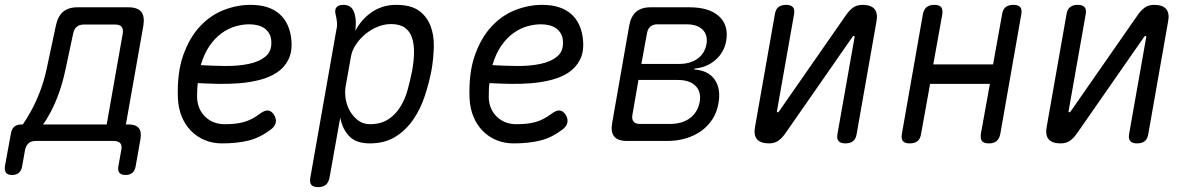

<svg xmlns="http://www.w3.org/2000/svg" viewBox="-88 -580 4908 790"><path d="M-38 140Q-56 140 -63 131Q-70 122 -68 105L-43 -31Q-40 -50 -29 -59Q-18 -68 1 -68H6Q20 -88 39 -122Q58 -156 75 -199.5Q92 -243 103 -292L142 -475Q150 -513 171.5 -531.5Q193 -550 231 -550H440Q478 -550 493 -531.5Q508 -513 502 -475L430 -68H441Q471 -68 483 -53Q495 -38 490 -8L470 105Q467 122 456.5 131Q446 140 428 140Q411 140 403.5 131Q396 122 399 105L411 37Q415 19 407 9.5Q399 0 380 0H59Q40 0 29.5 9.5Q19 19 15 37L3 105Q0 122 -10.5 131Q-21 140 -38 140ZM417 -442Q420 -461 412 -470Q404 -479 386 -479H257Q239 -479 228 -470Q217 -461 213 -442L181 -292Q170 -240 154 -196Q138 -152 120.5 -119Q103 -86 89 -68H351Z M1038 -110Q1050 -92 1046.5 -75.5Q1043 -59 1025 -46Q981 -13 934 -1.5Q887 10 825 10Q787 10 754.5 -3.5Q722 -17 698 -41.5Q674 -66 660 -100Q646 -134 644 -175Q640 -279 665.5 -351.5Q691 -424 734 -470.5Q777 -517 832 -538.5Q887 -560 943 -560Q1020 -560 1062.5 -522Q1105 -484 1111 -414Q1115 -367 1098.5 -334.5Q1082 -302 1052 -282Q1022 -262 981.5 -251.5Q941 -241 897 -237.5Q853 -234 808.5 -235Q764 -236 726 -238Q724 -225 723.5 -210Q723 -195 723 -178Q724 -153 733 -133Q742 -113 757.5 -98.5Q773 -84 793 -76.5Q813 -69 835 -69Q860 -69 879 -71Q898 -73 915.5 -78Q933 -83 948.5 -91Q964 -99 980 -111Q1000 -126 1013.5 -125.5Q1027 -125 1038 -110ZM738 -312Q787 -309 839.5 -308.5Q892 -308 935.5 -317Q979 -326 1005.5 -348.5Q1032 -371 1028 -414Q1027 -430 1019 -443Q1011 -456 999.5 -464Q988 -472 972 -476Q956 -480 937 -480Q910 -480 880.5 -471.5Q851 -463 823.5 -443Q796 -423 774 -391Q752 -359 738 -312Z M1374 -453Q1386 -476 1402.5 -495Q1419 -514 1439.5 -528.5Q1460 -543 1485.5 -551.5Q1511 -560 1542 -560Q1602 -560 1635 -536.5Q1668 -513 1683 -474.5Q1698 -436 1697 -389Q1696 -342 1688 -294Q1678 -240 1660 -185.5Q1642 -131 1612 -87.5Q1582 -44 1538.5 -17Q1495 10 1433 10Q1378 10 1349.5 -19Q1321 -48 1312 -96L1268 150Q1264 171 1252.5 180.5Q1241 190 1221 190Q1201 190 1193 180.5Q1185 171 1189 150L1296 -457Q1300 -473 1298.5 -488.5Q1297 -504 1293 -520Q1288 -540 1296.5 -550Q1305 -560 1325 -560Q1345 -560 1356 -550Q1367 -540 1372 -520Q1376 -504 1376 -487Q1376 -470 1374 -453ZM1521 -481Q1493 -481 1465 -469.5Q1437 -458 1414.5 -439Q1392 -420 1376 -396Q1360 -372 1356 -347L1334 -224Q1330 -199 1334.5 -172Q1339 -145 1352.5 -122Q1366 -99 1386.5 -84Q1407 -69 1434 -69Q1478 -69 1508 -88Q1538 -107 1558 -138.5Q1578 -170 1589 -209.5Q1600 -249 1608 -290Q1615 -329 1615.5 -364Q1616 -399 1607 -425.5Q1598 -452 1577 -466.5Q1556 -481 1521 -481Z M2238 -110Q2250 -92 2246.5 -75.5Q2243 -59 2225 -46Q2181 -13 2134 -1.5Q2087 10 2025 10Q1987 10 1954.5 -3.5Q1922 -17 1898 -41.5Q1874 -66 1860 -100Q1846 -134 1844 -175Q1840 -279 1865.5 -351.5Q1891 -424 1934 -470.5Q1977 -517 2032 -538.5Q2087 -560 2143 -560Q2220 -560 2262.5 -522Q2305 -484 2311 -414Q2315 -367 2298.5 -334.5Q2282 -302 2252 -282Q2222 -262 2181.5 -251.5Q2141 -241 2097 -237.5Q2053 -234 2008.5 -235Q1964 -236 1926 -238Q1924 -225 1923.5 -210Q1923 -195 1923 -178Q1924 -153 1933 -133Q1942 -113 1957.5 -98.5Q1973 -84 1993 -76.5Q2013 -69 2035 -69Q2060 -69 2079 -71Q2098 -73 2115.5 -78Q2133 -83 2148.5 -91Q2164 -99 2180 -111Q2200 -126 2213.5 -125.5Q2227 -125 2238 -110ZM1938 -312Q1987 -309 2039.5 -308.5Q2092 -308 2135.5 -317Q2179 -326 2205.5 -348.5Q2232 -371 2228 -414Q2227 -430 2219 -443Q2211 -456 2199.5 -464Q2188 -472 2172 -476Q2156 -480 2137 -480Q2110 -480 2080.5 -471.5Q2051 -463 2023.5 -443Q1996 -423 1974 -391Q1952 -359 1938 -312Z M2492 0Q2454 0 2439 -18.5Q2424 -37 2431 -75L2501 -475Q2508 -513 2529.5 -531.5Q2551 -550 2589 -550H2749Q2830 -550 2870.5 -513Q2911 -476 2900 -412Q2892 -365 2856 -333.5Q2820 -302 2770 -298L2769 -294Q2827 -290 2853 -252Q2879 -214 2868 -154Q2862 -119 2844 -90.5Q2826 -62 2798.5 -42Q2771 -22 2735 -11Q2699 0 2656 0ZM2539 -251 2514 -107Q2511 -89 2519 -79.5Q2527 -70 2545 -70H2668Q2719 -70 2751 -94Q2783 -118 2791 -161Q2798 -202 2774 -226.5Q2750 -251 2700 -251ZM2617 -480Q2599 -480 2588 -470.5Q2577 -461 2574 -443L2551 -317H2707Q2752 -317 2782 -338.5Q2812 -360 2819 -399Q2825 -436 2803 -458Q2781 -480 2736 -480Z M3019 -60 3100 -520Q3103 -541 3114.5 -550.5Q3126 -560 3147 -560Q3166 -560 3174.5 -550.5Q3183 -541 3179 -520L3109 -124Q3108 -121 3109 -119.5Q3110 -118 3112 -118Q3114 -118 3115.5 -119.5Q3117 -121 3119 -124L3391 -515Q3405 -536 3421 -548Q3437 -560 3461 -560Q3496 -560 3510.5 -542.5Q3525 -525 3518 -490L3437 -30Q3434 -9 3422.5 0.5Q3411 10 3390 10Q3371 10 3362.5 0.5Q3354 -9 3358 -30L3428 -426Q3429 -429 3428 -430.5Q3427 -432 3425 -432Q3423 -432 3421.5 -430.5Q3420 -429 3418 -426L3146 -35Q3132 -14 3116 -2Q3100 10 3076 10Q3041 10 3026.5 -7.5Q3012 -25 3019 -60Z M3655 10Q3635 10 3627 0.5Q3619 -9 3623 -30L3709 -520Q3713 -541 3724.5 -550.5Q3736 -560 3756 -560Q3777 -560 3784.5 -550.5Q3792 -541 3789 -520L3752 -315H3998L4035 -520Q4038 -541 4049.5 -550.5Q4061 -560 4082 -560Q4102 -560 4110 -550.5Q4118 -541 4114 -520L4028 -30Q4024 -9 4012.5 0.5Q4001 10 3981 10Q3960 10 3952.5 0.5Q3945 -9 3948 -30L3985 -235H3739L3702 -30Q3699 -9 3687.5 0.5Q3676 10 3655 10Z M4219 -60 4300 -520Q4303 -541 4314.5 -550.5Q4326 -560 4347 -560Q4366 -560 4374.5 -550.5Q4383 -541 4379 -520L4309 -124Q4308 -121 4309 -119.5Q4310 -118 4312 -118Q4314 -118 4315.5 -119.5Q4317 -121 4319 -124L4591 -515Q4605 -536 4621 -548Q4637 -560 4661 -560Q4696 -560 4710.5 -542.5Q4725 -525 4718 -490L4637 -30Q4634 -9 4622.5 0.5Q4611 10 4590 10Q4571 10 4562.5 0.5Q4554 -9 4558 -30L4628 -426Q4629 -429 4628 -430.5Q4627 -432 4625 -432Q4623 -432 4621.5 -430.5Q4620 -429 4618 -426L4346 -35Q4332 -14 4316 -2Q4300 10 4276 10Q4241 10 4226.5 -7.5Q4212 -25 4219 -60Z"/></svg>

Font: Maple Mono Light
Style: Italic
Weight: 300
Italic angle: -10°
Monospace: yes
Designer: subframe7536
Version: Version 7.000